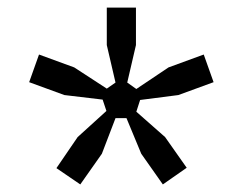

<svg xmlns="http://www.w3.org/2000/svg" viewBox="-20 -738 640 507"><path d="M262 -619 285 -520 262 -504 176 -560 83 -594 57 -521 150 -487 251 -475 261 -445 185 -376 129 -294 192 -251 249 -332 285 -426H314L353 -332L410 -251L473 -295L416 -376L340 -443L350 -474L451 -487L544 -521L518 -594L425 -560L340 -503L316 -520L339 -619V-718H262Z"/></svg>

Font: Fliege Mono Light
Style: Regular
Weight: 300
Version: Version 0.020;Glyphs 3.3 (3306)